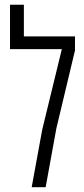

<svg xmlns="http://www.w3.org/2000/svg" viewBox="-20 -785 351 805"><path d="M112.8 0 157.2 -242.2 239.3 -579.1H22V-765.1H80.1V-632.3H294.4V-573.7L216.3 -246.6L171.4 0Z"/></svg>

Font: Open Sans Condensed Light
Style: Regular
Weight: 300
Width: 3
Designer: Monotype Design Team
Foundry: Monotype Imaging Inc.
Version: Version 3.003; ttfautohint (v1.8.4)